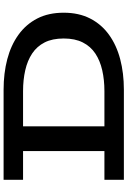

<svg xmlns="http://www.w3.org/2000/svg" viewBox="164 -890 726 1095"><g transform="rotate(-90 527.5 -343.0)"><path d="M49 0V-111H555Q619 -111 674 -123.5Q729 -136 769.5 -163Q810 -190 832.5 -234.5Q855 -279 855 -343Q855 -408 832.5 -452Q810 -496 769.5 -523Q729 -550 674 -562.5Q619 -575 555 -575H49V-686H563Q657 -686 737 -665Q817 -644 876.5 -601Q936 -558 969 -494Q1002 -430 1002 -343Q1002 -257 969 -192.5Q936 -128 876.5 -85Q817 -42 737 -21Q657 0 563 0ZM213 -65V-622H354V-65Z"/></g></svg>

Font: BioRhyme SemiExpanded
Style: Bold
Weight: 700
Width: 6
Designer: Aoife Mooney
Foundry: Aoife Mooney Type
Version: Version 1.600;gftools[0.9.33]